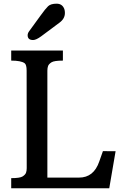

<svg xmlns="http://www.w3.org/2000/svg" viewBox="-20 -1001 663 1021"><path d="M39.6 0ZM39.6 -53.7Q85.9 -53.7 100.1 -62.7Q114.3 -71.8 118.2 -82Q122.1 -92.3 122.1 -106.9L121.6 -625.5Q121.6 -657.2 110.8 -665Q91.3 -678.7 39.6 -678.7V-732.4H314.5V-678.7Q268.1 -678.7 253.9 -669.7Q239.7 -660.6 235.8 -650.4Q231.9 -640.1 231.9 -625.5V-56.6H400.4Q478.5 -56.6 507.8 -142.1L527.3 -197.3L594.7 -196.8L561 0H39.6ZM199.2 -808.1Q171.9 -788.1 156.2 -788.1Q127 -788.1 127 -813.5Q127 -824.7 135.7 -835.9L195.8 -918.5Q221.7 -954.6 235.8 -968Q250 -981.4 281 -981.4Q312 -981.4 322.3 -952.1Q325.2 -943.4 325.2 -932.1Q325.2 -901.9 296.9 -880.9Z"/></svg>

Font: Arbutus Slab
Style: Regular
Weight: 400
Version: Version 1.002; ttfautohint (v0.92) -l 10 -r 16 -G 200 -x 7 -